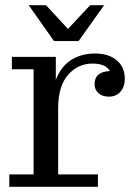

<svg xmlns="http://www.w3.org/2000/svg" viewBox="-20 -723 531 743"><path d="M189 -564 91 -703H158L243 -611L329 -703H383L284 -564ZM16 0V-48H110V-455H26V-503H196V-414Q216 -466 255.5 -491Q295 -516 348 -516Q400 -516 431.5 -490Q463 -464 463 -417Q463 -388 446.5 -368.5Q430 -349 401 -349Q376 -349 361 -362.5Q346 -376 346 -397Q346 -446 406 -448Q388 -477 338 -477Q282 -477 243.5 -433.5Q205 -390 205 -303V-48H359V0Z"/></svg>

Font: Montagu Slab 144pt
Style: Regular
Weight: 400
Designer: Florian Karsten
Foundry: Florian Karsten
Version: Version 1.000; ttfautohint (v1.8.3)